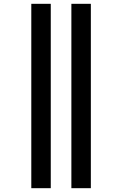

<svg xmlns="http://www.w3.org/2000/svg" viewBox="-20 -843 640 1006"><path d="M354 143V-823H456V143ZM144 143V-823H246V143Z"/></svg>

Font: Iosevka Slab Extended
Style: Bold
Weight: 700
Width: 7
Monospace: yes
Designer: Belleve Invis
Foundry: Belleve Invis
Version: Version 11.1.0; ttfautohint (v1.8.3)